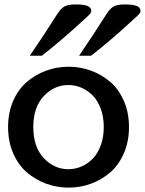

<svg xmlns="http://www.w3.org/2000/svg" viewBox="-20 -837 657 870"><path d="M392.6 -584.5H338.4Q408.2 -687 461.4 -771.5Q478 -797.9 494.6 -807.4Q511.2 -816.9 544.9 -816.9Q584 -816.9 600.3 -809.8Q616.7 -802.7 616.7 -787.1Q616.7 -780.3 610.1 -772.9Q603.5 -765.6 586.4 -750.5Q569.3 -735.4 559.1 -725.6Q542 -709 486.6 -661.4Q431.2 -613.8 392.6 -584.5ZM169.4 -584.5H115.2Q185.1 -687 238.3 -771.5Q254.9 -797.9 271.5 -807.4Q288.1 -816.9 321.8 -816.9Q360.8 -816.9 377.2 -809.8Q393.6 -802.7 393.6 -787.1Q393.6 -780.3 387 -772.9Q380.4 -765.6 363.3 -750.5Q346.2 -735.4 335.9 -725.6Q318.8 -709 263.4 -661.4Q208 -613.8 169.4 -584.5ZM291 -534.7Q343.3 -534.7 391.6 -517.1Q439.9 -499.5 478.8 -466.6Q517.6 -433.6 541 -380.4Q564.5 -327.1 564.5 -261.2Q564.5 -195.3 541 -141.8Q517.6 -88.4 478.8 -55.2Q439.9 -22 391.6 -4.4Q343.3 13.2 291 13.2Q238.3 13.2 189.9 -4.4Q141.6 -22 102.5 -55.2Q63.5 -88.4 40 -141.8Q16.6 -195.3 16.6 -261.2Q16.6 -327.1 40 -380.4Q63.5 -433.6 102.5 -466.6Q141.6 -499.5 189.9 -517.1Q238.3 -534.7 291 -534.7ZM290 -70.3Q320.8 -70.3 349.1 -82.5Q377.4 -94.7 400.1 -117.9Q422.9 -141.1 436.5 -178.2Q450.2 -215.3 450.2 -261.2Q450.2 -307.1 436.5 -344.2Q422.9 -381.3 400.1 -404.3Q377.4 -427.2 349.1 -439.5Q320.8 -451.7 290 -451.7Q225.6 -451.7 178.2 -401.4Q130.9 -351.1 130.9 -261.2Q130.9 -171.4 178.2 -120.8Q225.6 -70.3 290 -70.3Z"/></svg>

Font: Coustard
Style: Regular
Weight: 400
Foundry: vernon adams
Version: Version 1.000